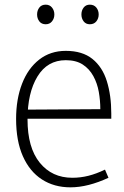

<svg xmlns="http://www.w3.org/2000/svg" viewBox="-20 -795 533 823"><path d="M282 8Q212 8 159.5 -26Q107 -60 78 -125.5Q49 -191 49 -285Q49 -370 74.5 -436Q100 -502 148 -539.5Q196 -577 262 -577Q333 -577 376 -542.5Q419 -508 438 -447Q457 -386 457 -308V-286H75V-325L410 -327Q410 -364 403.5 -401Q397 -438 380 -469Q363 -500 334.5 -518.5Q306 -537 262 -537Q183 -537 140.5 -467Q98 -397 98 -283Q98 -162 150.5 -97.5Q203 -33 290 -33Q325 -33 359 -41.5Q393 -50 430 -68L445 -33Q402 -13 361 -2.5Q320 8 282 8ZM176 -691Q158 -691 148.5 -703.5Q139 -716 139 -733Q139 -750 148.5 -762.5Q158 -775 176 -775Q193 -775 203 -762.5Q213 -750 213 -733Q213 -716 203 -703.5Q193 -691 176 -691ZM365 -691Q348 -691 338.5 -703.5Q329 -716 329 -733Q329 -750 338.5 -762.5Q348 -775 365 -775Q383 -775 393 -762.5Q403 -750 403 -733Q403 -716 393 -703.5Q383 -691 365 -691Z"/></svg>

Font: Yaldevi ExtraLight
Style: Regular
Weight: 200
Designer: Sol Matas, Rajitha Manaperi, Kosala Senevirathne
Foundry: Mooniak
Version: Version 1.100